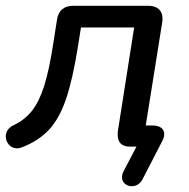

<svg xmlns="http://www.w3.org/2000/svg" viewBox="-28 -507 655 664"><path d="M427 137Q414 137 404 128.5Q394 120 394 106Q394 95 399 86L444 0H420Q400 0 389.5 -10.5Q379 -21 379 -41Q379 -51 380 -56L436 -412H252L242 -349Q224 -235 201 -166.5Q178 -98 142 -59Q106 -20 49 2Q40 6 31 6Q14 6 3 -6.5Q-8 -19 -8 -35Q-8 -47 -1.5 -57Q5 -67 17 -73Q56 -91 81.5 -122.5Q107 -154 124.5 -209Q142 -264 156 -355L169 -438Q176 -487 226 -487H485Q508 -487 521 -475.5Q534 -464 534 -443Q534 -435 533 -430L476 -73H500Q519 -73 529.5 -65Q540 -57 540 -43Q540 -32 533 -19L466 111Q453 137 427 137Z"/></svg>

Font: SN Pro
Style: Italic
Weight: 400
Italic angle: -9°
Designer: Tobias Whetton
Foundry: Supernotes
Version: Version 1.003